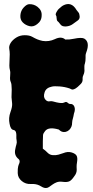

<svg xmlns="http://www.w3.org/2000/svg" viewBox="-20 -906 460 952"><path d="M26.4 -581.1 28.3 -636.7Q28.3 -650.4 25.9 -664.1Q23.4 -677.7 32.7 -692.9Q42 -708 60.5 -719.7Q79.1 -731.4 102.5 -731.4Q126 -731.4 139.6 -723.6Q153.3 -715.8 165 -710.9Q176.8 -706.1 191.4 -703.1Q222.7 -698.2 252 -711.9Q284.2 -727.5 303.7 -710Q324.2 -709 346.7 -713.9Q383.8 -721.7 397.5 -714.8Q427.7 -697.3 407.2 -644.5Q404.3 -636.7 404.3 -630.9Q404.3 -625 404.3 -619.1Q404.3 -601.6 401.4 -592.8Q398.4 -584 398.4 -578.1Q398.4 -572.3 398.4 -564.5Q400.4 -548.8 393.6 -534.2Q389.6 -525.4 389.6 -520Q389.6 -514.6 389.6 -509.8Q389.6 -497.1 376 -485.4Q353.5 -461.9 338.9 -461.9Q335.9 -461.9 333 -463.9Q330.1 -465.8 324.2 -467.8Q300.8 -475.6 274.9 -477.5Q249 -479.5 237.3 -476.6Q208 -470.7 201.2 -448.2Q193.4 -424.8 205.1 -412.1Q210 -406.2 215.8 -404.3Q221.7 -402.3 227.1 -403.8Q232.4 -405.3 241.7 -403.3Q251 -401.4 260.7 -398.4Q287.1 -392.6 296.4 -397Q305.7 -401.4 309.1 -400.4Q312.5 -399.4 314.5 -397.5Q321.3 -390.6 327.1 -390.6Q342.8 -391.6 348.6 -377.4Q354.5 -363.3 346.7 -342.8Q346.7 -339.8 343.8 -328.1Q336.9 -304.7 337.4 -295.9Q337.9 -287.1 334 -277.8Q330.1 -268.6 323.2 -261.7Q306.6 -247.1 287.1 -252.9Q278.3 -256.8 271.5 -263.7Q221.7 -278.3 204.1 -256.8Q194.3 -245.1 193.4 -236.3Q192.4 -227.5 192.4 -205.1V-168.9Q205.1 -160.2 215.8 -148.9Q226.6 -137.7 242.2 -136.7Q257.8 -135.7 270 -139.2Q282.2 -142.6 293 -146.5Q316.4 -156.2 335.9 -149.9Q355.5 -143.6 360.4 -132.8Q365.2 -122.1 362.3 -104.5Q359.4 -86.9 359.9 -78.6Q360.4 -70.3 360.4 -63.5Q360.4 -46.9 347.7 -31.2Q334 -10.7 322.3 -6.3Q310.5 -2 292 -4.4Q273.4 -6.8 261.7 -2.4Q250 2 240.7 8.8Q231.4 15.6 222.7 21.5Q208 31.2 189.5 21.5Q182.6 17.6 175.8 13.7Q158.2 4.9 132.8 6.3Q107.4 7.8 87.9 -8.3Q68.4 -24.4 67.9 -47.9Q67.4 -71.3 70.3 -81.5Q73.2 -91.8 76.2 -97.7Q80.1 -110.4 72.3 -117.2Q48.8 -135.7 55.7 -166Q58.6 -181.6 61.5 -190.4Q64.5 -199.2 62.5 -209.5Q60.5 -219.7 61 -228Q61.5 -236.3 60.5 -244.1Q58.6 -259.8 46.9 -261.7Q32.2 -263.7 27.3 -293Q21.5 -321.3 31.7 -349.6Q42 -377.9 40 -394Q38.1 -410.2 37.1 -423.8L38.1 -461.9Q38.1 -490.2 33.2 -500Q28.3 -509.8 30.3 -528.8Q32.2 -547.9 29.3 -558.1Q26.4 -568.4 26.4 -581.1ZM166 -872.1Q188.5 -854.5 186.5 -829.1Q186.5 -802.7 164.1 -786.1Q145.5 -771.5 126 -776.4Q106.4 -781.2 92.8 -794.9Q79.1 -808.6 81.1 -831.1Q83 -853.5 97.7 -869.1Q112.3 -884.8 124.5 -885.3Q136.7 -885.7 147 -882.3Q157.2 -878.9 166 -872.1ZM293 -878.9Q334 -900.4 359.4 -856.4Q363.3 -850.6 368.7 -844.7Q374 -838.9 375 -825.2Q376 -811.5 365.2 -804.2Q354.5 -796.9 340.8 -786.6Q327.1 -776.4 307.6 -774.9Q288.1 -773.4 279.8 -784.7Q271.5 -795.9 271 -795.9Q270.5 -795.9 265.6 -800.8Q260.7 -805.7 260.7 -815.9Q260.7 -826.2 257.3 -830.6Q253.9 -835 260.7 -847.2Q267.6 -859.4 272.5 -862.8Q277.3 -866.2 281.7 -870.6Q286.1 -875 293 -878.9Z"/></svg>

Font: Creepster Caps
Style: Regular
Weight: 400
Designer: Font Diner, Inc
Foundry: Font Diner, Inc
Version: Version 1.000